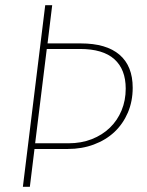

<svg xmlns="http://www.w3.org/2000/svg" viewBox="-20 -723 567 743"><path d="M164 -555H292.5Q391.5 -555 442.5 -511.2Q493.5 -467.5 493.5 -383.5Q493.5 -331 474.8 -287.2Q456 -243.5 422.8 -212.2Q389.5 -181 343.2 -163.8Q297 -146.5 242.5 -146.5H113.5L95.5 0H68.5L155 -703H182ZM161 -533.5 116 -168.5H245Q294.5 -168.5 335.2 -184.5Q376 -200.5 405.2 -228.8Q434.5 -257 450.5 -295.8Q466.5 -334.5 466.5 -380Q466.5 -454.5 422.5 -494Q378.5 -533.5 289.5 -533.5Z"/></svg>

Font: Lato Thin
Style: Italic
Weight: 200
Italic angle: -7°
Designer: Lukasz Dziedzic
Foundry: tyPoland Lukasz Dziedzic
Version: Version 2.007; 2014-02-27